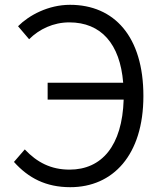

<svg xmlns="http://www.w3.org/2000/svg" viewBox="-20 -765 674 798"><path d="M178 -351H494C488 -159 403 -60 269 -60C192 -60 134 -90 83 -144L38 -92C98 -25 171 13 272 13C449 13 576 -120 576 -366C576 -613 455 -745 271 -745C181 -745 101 -702 55 -656L101 -602C143 -644 202 -672 268 -672C400 -672 479 -583 492 -421H178Z"/></svg>

Font: Noto Sans KR DemiLight
Style: Regular
Weight: 350
Designer: Ryoko NISHIZUKA 西塚涼子 (kana, bopomofo & ideographs); Paul D. Hunt (Latin, Greek & Cyrillic); Sandoll Communications 산돌커뮤니
Foundry: Adobe
Version: Version 2.004;hotconv 1.0.118;makeotfexe 2.5.65603